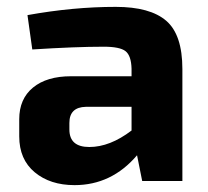

<svg xmlns="http://www.w3.org/2000/svg" viewBox="-20 -527 607 559"><path d="M74 -383 60 -483Q193 -507 317 -507Q417 -507 464 -466.5Q511 -426 511 -326V0H394L379 -75Q305 12 197 12Q126 12 81 -25.5Q36 -63 36 -130V-180Q36 -239 76 -272Q116 -305 187 -305H363V-327Q362 -365 345.5 -378Q329 -391 282 -391Q200 -391 74 -383ZM182 -169V-150Q182 -99 240 -99Q300 -99 363 -147V-216H230Q182 -215 182 -169Z"/></svg>

Font: Exo 2.0
Style: Bold
Weight: 700
Designer: Natanael Gama
Version: Version 1.001;PS 001.001;hotconv 1.0.70;makeotf.lib2.5.58329